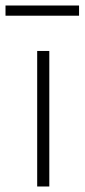

<svg xmlns="http://www.w3.org/2000/svg" viewBox="-67 -677 307 697"><path d="M68 0V-492H112V0ZM-47 -620V-657H220V-620Z"/></svg>

Font: Red Hat Display
Style: Regular
Weight: 300
Designer: Pentagram, MCKL
Foundry: Pentagram, MCKL
Version: Version 1.023